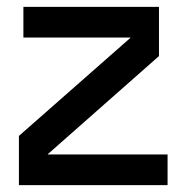

<svg xmlns="http://www.w3.org/2000/svg" viewBox="-20 -538 536 558"><path d="M35 0V-143L359 -428V-429H48V-518H442V-375L119 -90V-89H467V0Z"/></svg>

Font: TikTok Sans 24pt Medium
Style: Regular
Weight: 500
Version: Version 4.000